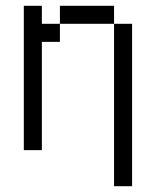

<svg xmlns="http://www.w3.org/2000/svg" viewBox="-20 -520 540 665"><path d="M375 -437.5V125H437.5V-437.5ZM62.5 -500Q62.5 -500 62.5 0H125Q125 0 125 -375H187.5V-437.5H125V-500ZM187.5 -437.5H375V-500H187.5Z"/></svg>

Font: CalcUnifontExMono
Style: Regular
Weight: 500
Version: Version 15.0.06